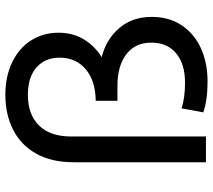

<svg xmlns="http://www.w3.org/2000/svg" viewBox="-59 -729 794 716"><g transform="rotate(-90 338.0 -371.0)"><path d="M633 -202Q633 -138 602 -91Q571 -44 516.5 -19Q462 6 392 6Q322 6 277 -10L292 -91Q331 -78 388 -78Q457 -78 497 -111Q537 -144 537 -204Q537 -264 493.5 -297Q450 -330 377 -330H320V-411Q395 -412 438 -448.5Q481 -485 481 -546Q481 -600 444.5 -632Q408 -664 342 -664Q269 -664 228 -622.5Q187 -581 187 -502V0H91V-494Q91 -576 123 -633Q155 -690 212 -719Q269 -748 342 -748Q412 -748 465 -722Q518 -696 546 -651Q574 -606 574 -550Q574 -496 549 -455Q524 -414 483 -389Q551 -371 592 -322.5Q633 -274 633 -202Z"/></g></svg>

Font: Montserrat Alternates Medium
Style: Regular
Weight: 500
Designer: Julieta Ulanovsky
Foundry: Julieta Ulanovsky
Version: Version 7.200